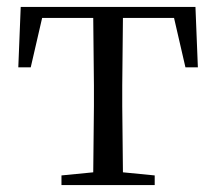

<svg xmlns="http://www.w3.org/2000/svg" viewBox="-20 -536 626 556"><path d="M249 0H428V-28L336 -37L334 -229V-288L336 -484H484L517 -341H553L546 -516H40L33 -341H69L102 -484H250L252 -288V-229L250 -37L158 -28V0Z"/></svg>

Font: Noto Serif CJK KR
Style: Regular
Weight: 400
Designer: Ryoko NISHIZUKA 西塚涼子 (kana & ideographs); Frank Grießhammer (Latin, Greek & Cyrillic); Wenlong ZHANG 张文龙 (bopomofo); San
Foundry: Adobe
Version: Version 2.001;hotconv 1.1.0;makeotfexe 2.6.0